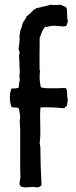

<svg xmlns="http://www.w3.org/2000/svg" viewBox="-20 -795 323 818"><path d="M149 -763 163 -767Q167 -768 173.5 -769Q180 -770 184.5 -771.5Q189 -773 193 -775Q216 -772 238 -775Q241 -773 247 -771Q253 -769 257.5 -766.5Q262 -764 264 -760Q266 -753 266 -734Q266 -715 269 -708Q269 -704 268 -700Q267 -696 265.5 -692Q264 -688 263 -685Q256 -681 234 -683.5Q212 -686 201 -685Q197 -685 189 -682.5Q181 -680 174 -681Q168 -677 163.5 -669Q159 -661 155 -649.5Q151 -638 149 -633Q149 -613 148.5 -564.5Q148 -516 149 -495Q149 -494 150 -494L151 -492Q149 -486 149 -474V-455Q152 -430 154 -424Q161 -419 187 -419Q192 -419 200.5 -419Q209 -419 215.5 -419Q222 -419 228 -419Q257 -421 261 -419Q266 -414 266 -395.5Q266 -377 269 -372L266 -348Q265 -344 259.5 -339.5Q254 -335 253 -334Q183 -340 152 -337Q150 -314 151.5 -261Q153 -208 149 -187L152 -167Q152 -91 157 -6Q156 -5 153 -2.5Q150 0 148 1Q146 2 142.5 3Q139 4 135 3Q121 0 108.5 2Q96 4 83 3Q70 2 64 -6Q62 -13 67 -42Q66 -58 66 -94Q66 -130 66 -150V-246Q66 -252 65 -262Q64 -272 64 -277Q64 -280 65 -285.5Q66 -291 66 -293Q64 -324 59 -334Q56 -337 44 -337Q32 -337 29 -340Q22 -355 22 -379.5Q22 -404 29 -418Q46 -417 58 -421Q60 -422 60.5 -425Q61 -428 60.5 -430.5Q60 -433 61 -436Q64 -451 64 -452Q64 -455 63.5 -461.5Q63 -468 63 -471Q62 -473 63 -477Q64 -481 64 -482Q65 -487 64 -499Q63 -511 63 -515Q63 -520 62.5 -535.5Q62 -551 61 -558Q61 -560 64 -570Q63 -576 59 -586Q65 -622 63 -641Q66 -662 66 -663L72 -679L77 -697Q78 -700 85 -709.5Q92 -719 93 -725Q99 -729 104.5 -734Q110 -739 116.5 -746Q123 -753 127 -756Q129 -755 130 -755.5Q131 -756 132 -757.5Q133 -759 134 -760Q136 -761 141.5 -761.5Q147 -762 149 -763Z"/></svg>

Font: FuturaRenner
Style: Regular
Weight: 400
Designer: BSozoo
Foundry: BSozoo
Version: Version 1.001;PS 001.001;hotconv 1.0.70;makeotf.lib2.5.58329